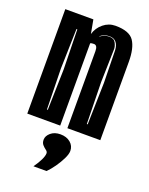

<svg xmlns="http://www.w3.org/2000/svg" viewBox="-136 -573 663 855"><g transform="rotate(20 195.5 -145.5)"><path d="M25 0V-495H158L170 -430Q179 -461 204 -481.5Q229 -502 261 -502Q327 -502 349 -469Q371 -436 371 -371V0H215V-365Q215 -393 198 -393Q194 -393 189 -392.5Q184 -392 181 -390V0ZM290 -47H294L299 -245L296 -399Q295 -422 284 -435.5Q273 -449 252 -449Q227 -449 209 -434V-432Q229 -447 252 -447Q274 -447 282.5 -430Q291 -413 290 -399L286 -245ZM101 -47H105L110 -240L106 -429H102L97 -240ZM131 211Q148 187 157 168Q166 149 166 137Q166 129 157.5 123Q149 117 141 108Q133 99 133 84Q133 66 150.5 51Q168 36 196 36Q225 36 243.5 51.5Q262 67 262 91Q262 106 251 128.5Q240 151 224.5 173Q209 195 193 211Z"/></g></svg>

Font: Alumni Sans Inline One
Style: Regular
Weight: 400
Designer: Robert E. Leuschke
Foundry: Robert E. Leuschke
Version: Version 1.100; ttfautohint (v1.8.3)